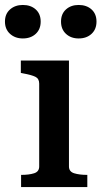

<svg xmlns="http://www.w3.org/2000/svg" viewBox="-51 -754 409 774"><path d="M41 -599Q10 -599 -10.5 -617.5Q-31 -636 -31 -667Q-31 -698 -10.5 -716Q10 -734 41 -734Q73 -734 93 -716Q113 -698 113 -667Q113 -636 93 -617.5Q73 -599 41 -599ZM266 -599Q235 -599 215 -617.5Q195 -636 195 -667Q195 -698 215 -716Q235 -734 266 -734Q298 -734 318 -716Q338 -698 338 -667Q338 -636 318 -617.5Q298 -599 266 -599ZM227 -510V-83Q227 -62 248 -55.5Q269 -49 300 -49H301V0H34V-49H35Q66 -49 86.5 -55.5Q107 -62 107 -83V-417Q107 -437 91.5 -444.5Q76 -452 43 -458L33 -460V-510Z"/></svg>

Font: Roboto Serif 36pt Medium
Style: Regular
Weight: 500
Designer: Greg Gazdowicz
Foundry: Commercial Type
Version: Version 1.008